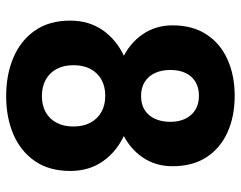

<svg xmlns="http://www.w3.org/2000/svg" viewBox="-98 -662 771 614"><g transform="rotate(90 287.0 -355.5)"><path d="M287.7 9.8Q219 9.8 164.4 -13.5Q109.8 -36.8 78.1 -82.4Q46.4 -128 46.4 -195.3Q46.4 -255.6 77.8 -300.1Q109.3 -344.6 163.6 -368.9Q217.9 -393.2 286.7 -393.2Q356 -393.2 410.3 -368.9Q464.6 -344.6 495.9 -300.1Q527.2 -255.6 527.2 -195.3Q527.2 -128 495.9 -82.4Q464.6 -36.8 410.6 -13.5Q356.6 9.8 287.7 9.8ZM287.7 -104.5Q317.7 -104.5 339.5 -116.7Q361.3 -129 373.1 -151.6Q385 -174.1 385 -205.5Q385 -237.1 372.7 -259.9Q360.4 -282.6 338.4 -294.9Q316.4 -307.1 286.7 -307.1Q257.1 -307.1 235.2 -294.9Q213.2 -282.6 201.1 -259.9Q189 -237.1 189 -205.5Q189 -174.1 201.1 -151.6Q213.2 -129 235.4 -116.7Q257.6 -104.5 287.7 -104.5ZM287.7 -337.1Q222 -337.1 170.8 -360.6Q119.7 -384.1 90.7 -425.9Q61.6 -467.7 61.6 -522.1Q61.6 -586.4 90.6 -630.8Q119.6 -675.1 170.6 -698Q221.6 -721 286.8 -721Q352.9 -721 403.7 -698Q454.4 -675.1 483.3 -630.8Q512.1 -586.4 512.1 -522.1Q512.1 -467.7 483.3 -425.9Q454.5 -384.1 403.9 -360.6Q353.3 -337.1 287.7 -337.1ZM287.7 -421.6Q314.3 -421.6 332.6 -433.3Q350.9 -445.1 360.5 -466.2Q370.1 -487.2 370.1 -515Q370.1 -542.8 360.2 -563.2Q350.3 -583.6 331.7 -595.2Q313.2 -606.7 286.8 -606.7Q260.8 -606.7 242.3 -595.6Q223.7 -584.4 214 -564Q204.2 -543.6 204.2 -515Q204.2 -487.2 214 -466.2Q223.7 -445.1 242.4 -433.3Q261.1 -421.6 287.7 -421.6Z"/></g></svg>

Font: Heebo
Style: Regular
Weight: 400
Designer: Oded Ezer
Foundry: Ezer Type House
Version: Version 3.100